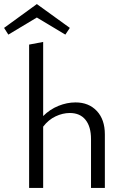

<svg xmlns="http://www.w3.org/2000/svg" viewBox="-60 -923 615 943"><path d="M121 -837 -19 -753 -40 -786 121 -903 283 -786 261 -753ZM455 -263V0H387V-240Q387 -301 360 -334.5Q333 -368 283 -368Q248 -368 213 -351.5Q178 -335 152 -301V0H83V-704L152 -717V-353Q185 -386 227 -403Q269 -420 311 -420Q376 -420 415.5 -378Q455 -336 455 -263Z"/></svg>

Font: Ysabeau Infant
Style: Regular
Weight: 400
Designer: Christian Thalmann (Catharsis Fonts)
Version: Version 0.003